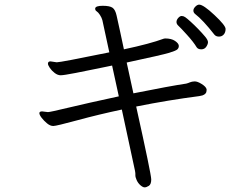

<svg xmlns="http://www.w3.org/2000/svg" viewBox="-20 -745 1040 829"><path d="M906 -595Q913 -587 925.5 -587Q938 -587 946 -596Q954 -605 954 -620Q954 -635 906 -680Q858 -725 840 -725Q832 -725 823.5 -716.5Q815 -708 815 -699.5Q815 -691 822 -685Q856 -659 906 -595ZM568 -285Q708 -313 840 -330L854 -333Q872 -339 872 -355V-360Q869 -371 850.5 -382.5Q832 -394 820 -393.5Q808 -393 800 -389.5Q792 -386 784 -384Q716 -374 556 -342L527 -475Q681 -508 710.5 -517Q740 -526 746 -532Q752 -538 752 -546V-548Q751 -558 735.5 -568.5Q720 -579 693 -579L687 -578Q628 -556 515 -532Q508 -567 498.5 -609.5Q489 -652 483.5 -677.5Q478 -703 466 -711.5Q454 -720 423.5 -720Q393 -720 391 -709V-707Q391 -700 397.5 -696Q404 -692 411.5 -680.5Q419 -669 422 -658L452 -519Q242 -476 225 -476L198 -480Q187 -480 187 -470Q187 -464 195 -452Q203 -440 216 -430Q229 -420 242 -420Q255 -420 306.5 -430Q358 -440 388.5 -446.5Q419 -453 440 -457Q461 -461 464 -462L493 -329Q354 -299 275 -280Q196 -261 187 -261L162 -264Q150 -264 150 -256.5Q150 -249 160 -236Q170 -223 183.5 -212Q197 -201 210 -201Q223 -201 315 -226Q407 -251 506 -272L563 -7Q565 3 564.5 11Q564 19 570 32.5Q576 46 586.5 55Q597 64 604.5 64Q612 64 622.5 57.5Q633 51 633 29.5Q633 8 568 -285ZM829 -541Q835 -532 849 -532Q863 -532 870.5 -543Q878 -554 878 -563Q878 -572 865.5 -587Q853 -602 836 -619.5Q819 -637 803 -651.5Q787 -666 779.5 -671Q772 -676 764.5 -676Q757 -676 749.5 -667.5Q742 -659 742 -650Q742 -641 750.5 -633.5Q759 -626 787.5 -594.5Q816 -563 829 -541Z"/></svg>

Font: LXGW WenKai TC
Style: Regular
Weight: 400
Designer: LXGW / Fontworks Inc.
Foundry: LXGW / Fontworks Inc.
Version: Version 1.330